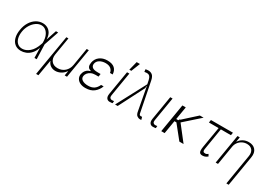

<svg xmlns="http://www.w3.org/2000/svg" viewBox="23 -1822 4339 3090"><g transform="rotate(30 2192.5 -277.5)"><path d="M236.9 11.4Q169 10.7 124.5 -25.4Q79.9 -61.4 62.5 -125.4Q45.1 -189.3 59.3 -273.8Q72.4 -356.5 110.6 -419.2Q148.8 -481.9 205.1 -517.2Q261.4 -552.6 328.5 -552.6Q375.4 -552.6 415.8 -531.4Q456.3 -510.3 481.5 -466.8Q506.7 -423.3 508.2 -356.2H509.2L572.1 -545.5H613.6L520.2 -271.3L519.9 -270.2L529.5 0H487.6L483.7 -186.1H483.3Q459.2 -112.9 418.9 -69.2Q378.6 -25.6 331 -6.7Q283.4 12.1 236.9 11.4ZM481.5 -273.8 481.2 -295.1Q480.8 -359 460.6 -408Q440.3 -457 405.2 -484.7Q370 -512.4 324.9 -512.4Q274.1 -512.4 227.1 -479.8Q180 -447.1 146.3 -392Q112.6 -337 101.2 -269.5Q89.5 -200.3 102.8 -145.8Q116.1 -91.3 151.1 -60Q186.1 -28.8 240.1 -28.8Q306.8 -28.8 371.6 -82.7Q436.4 -136.7 474.8 -253.2Z M639.2 209.2 766 -545.5H804.3L749.3 -217.3Q736.9 -139.9 775.2 -91.3Q813.6 -42.6 891 -42.6Q968.4 -42.6 1022.5 -91.3Q1076.7 -139.9 1089.5 -217.3L1144.2 -545.5H1183.6L1092.7 0H1049.7L1063.9 -83.8H1059.7Q1025.2 -35.5 977.3 -10.8Q929.3 13.8 880.7 13.8Q832.7 13.8 793.5 -10.8Q754.3 -35.5 736.5 -83.8H732.2L682.2 209.2Z M1532 -259.6H1531.2L1530.9 -255.7H1473.4Q1427.2 -255.7 1393.3 -239.5Q1359.4 -223.4 1339.3 -198Q1319.2 -172.6 1314.6 -144.5Q1306.8 -97.3 1346.9 -70.7Q1387.1 -44 1456.7 -44Q1523.1 -44 1565.2 -72.3Q1607.2 -100.5 1634.2 -160.2H1681.5Q1655.5 -87.4 1595.3 -38.7Q1535.2 9.9 1435.7 9.9Q1378.6 9.9 1337.2 -10.3Q1295.8 -30.5 1276.1 -66.2Q1256.4 -101.9 1263.8 -147.7Q1267 -165.1 1277 -188.9Q1286.9 -212.7 1311.4 -235.1Q1335.9 -257.5 1382.1 -270.6Q1342 -282.3 1327.2 -302.7Q1312.5 -323.2 1312.1 -346.6Q1311.8 -370 1315 -390.3Q1328.5 -465.6 1385.8 -509.1Q1443.2 -552.6 1528.1 -552.6Q1618.3 -552.6 1663.2 -511.9Q1708.1 -471.2 1710.6 -398.8H1661.2Q1656.6 -442.5 1622.3 -471.6Q1588.1 -500.7 1523.8 -501.1Q1460.2 -500.7 1415.5 -473.4Q1370.7 -446 1362.6 -397.7Q1356.2 -357.2 1383.7 -332.7Q1411.2 -308.2 1480.8 -308.2H1538.7Z M1893.5 -545.5H1936.4L1862.6 -101.9Q1856.9 -68.5 1870 -52Q1883.2 -35.5 1904.8 -35.5Q1919.7 -35.5 1930.8 -37.3Q1941.8 -39.1 1944.6 -39.8L1941.1 1.8Q1935.7 2.8 1922.1 5Q1908.4 7.1 1887.1 7.1Q1849.8 7.1 1830.4 -20.8Q1811.1 -48.7 1819.6 -101.9ZM1904.5 -599.8 1946 -764.2H2006.7L1941.8 -599.8Z M2448.5 6Q2421.5 6 2394.5 -14.2Q2367.5 -34.4 2359 -92L2279.5 -517.4L2271.3 -482.6H2280.9L2034.1 0H1985.8L2272.4 -540.8L2258.2 -610.4Q2248.6 -653.8 2232.1 -672.8Q2215.6 -691.8 2190.9 -694.2Q2166.2 -696.7 2132.1 -690L2126.1 -735.4Q2125.7 -736.2 2141.3 -739.2Q2157 -742.2 2176.5 -742.5Q2223.4 -742.2 2253.4 -716.6Q2283.4 -691.1 2296.9 -624.6L2406.2 -73.9Q2406.2 -73.5 2406.6 -72.4Q2407.7 -67.1 2413 -55.4Q2418.3 -43.7 2437.9 -44Q2441.1 -43.7 2446.6 -44.2Q2452.1 -44.7 2456.3 -45.1Q2460.9 -45.5 2461.6 -45.5L2476.2 3.9Q2473 4.3 2470.3 4.8Q2467.7 5.3 2465.6 5.7Q2452.8 7.5 2448.5 6Z M2696.7 -545.5H2739.7L2665.8 -101.9Q2660.2 -68.5 2673.3 -52Q2686.4 -35.5 2708.1 -35.5Q2723 -35.5 2734 -37.3Q2745 -39.1 2747.9 -39.8L2744.3 1.8Q2739 2.8 2725.3 5Q2711.6 7.1 2690.3 7.1Q2653.1 7.1 2633.7 -20.8Q2614.3 -48.7 2622.9 -101.9Z M2995 -528.4 2955.3 -289.8H2992.2L3000.4 -297.2L3009.6 -319.2L3016 -311.1L3256 -528.4H3326.3L3043 -276.6L3258.9 0H3180.8L2984.4 -244.7H2947.8L2907 0H2844.1L2932.2 -528.4Z M3856.2 -555 3848 -504.3H3660.5L3595.9 -110.4Q3589.1 -75.6 3595.7 -61.3Q3602.3 -46.9 3614.3 -44.4Q3626.4 -41.9 3636.4 -42.3Q3639.9 -42.3 3641.3 -42.3Q3651.6 -42.3 3666 -49.5Q3680.4 -56.8 3686.1 -63.6L3707 -27Q3678.6 -2.8 3654.5 3.6Q3630.3 9.9 3610.4 9.9Q3570 9.9 3556.1 -17.2Q3542.3 -44.4 3553.6 -116.5L3619 -504.3H3438.9L3447.1 -555Z M3957.4 -353.7 3898.8 0H3855.5L3946.4 -545.5H3988.6L3974.4 -459.2H3978.7Q4004.3 -501.4 4051.1 -527Q4098 -552.6 4156.2 -552.6Q4238.6 -552.6 4281.6 -500.9Q4324.6 -449.2 4309.7 -359.7L4215.6 204.5H4172.2L4266 -358Q4277.3 -427.6 4244.5 -470Q4211.6 -512.4 4143.8 -512.4Q4098.4 -512.4 4058.9 -492.5Q4019.5 -472.7 3992.5 -437Q3965.6 -401.3 3957.4 -353.7Z"/></g></svg>

Font: Inter UI Extra Light
Style: Italic
Weight: 200
Italic angle: -9.39999°
Designer: Rasmus Andersson
Foundry: rsms
Version: 3.2;8d6f07862